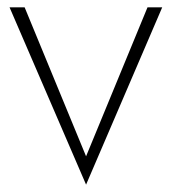

<svg xmlns="http://www.w3.org/2000/svg" viewBox="-20 -480 467 522"><path d="M6 -460H47L214 -55L381 -460H421L214 22Z"/></svg>

Font: Renner
Style: Thin
Weight: 200
Version: Version 003.000 ; ttfautohint (v0.97) -l 8 -r 50 -G 200 -x 1